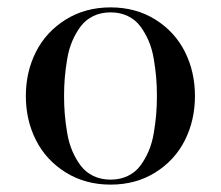

<svg xmlns="http://www.w3.org/2000/svg" viewBox="-20 -490 598 520"><path d="M77.5 -110.2Q50 -164.5 50 -230Q50 -295.5 77.5 -349.8Q105 -404 158 -437Q211 -470 279.5 -470Q348 -470 400.8 -437Q453.5 -404 480.8 -349.8Q508 -295.5 508 -230Q508 -164.5 480.8 -110.2Q453.5 -56 400.8 -23Q348 10 279.5 10Q211 10 158 -23Q105 -56 77.5 -110.2ZM155.5 -279.8Q153.5 -256 153.5 -230Q153.5 -204 155.5 -180.2Q157.5 -156.5 162 -129.8Q166.5 -103 175.8 -81.2Q185 -59.5 198.5 -41.5Q212 -23.5 232.8 -13.5Q253.5 -3.5 279.5 -3.5Q305.5 -3.5 326.2 -13.5Q347 -23.5 360.2 -41.5Q373.5 -59.5 382.8 -81.2Q392 -103 396.5 -129.8Q401 -156.5 403 -180.2Q405 -204 405 -230Q405 -256 403 -279.8Q401 -303.5 396.5 -330.2Q392 -357 382.8 -378.8Q373.5 -400.5 360.2 -418.5Q347 -436.5 326.2 -446.5Q305.5 -456.5 279.5 -456.5Q253.5 -456.5 232.8 -446.5Q212 -436.5 198.5 -418.5Q185 -400.5 175.8 -378.8Q166.5 -357 162 -330.2Q157.5 -303.5 155.5 -279.8Z"/></svg>

Font: Bodoni* 16pt
Style: Regular
Weight: 400
Version: Version 2.3